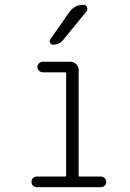

<svg xmlns="http://www.w3.org/2000/svg" viewBox="-20 -775 540 795"><path d="M131.8 0Q123 0 116.7 -6.3Q110.4 -12.7 110.4 -22Q110.4 -31.2 116.7 -37.6Q123 -43.9 131.8 -43.9H250Q253.9 -43.9 253.9 -48.8V-470.7Q253.9 -475.6 250 -475.6H157.2Q148.4 -475.6 141.6 -482.4Q134.8 -489.3 134.8 -498Q134.8 -506.8 141.6 -513.2Q148.4 -519.5 157.2 -519.5H269.5Q284.2 -519.5 294.9 -509.8Q305.7 -500 305.7 -485.4V-48.8Q305.7 -43.9 309.6 -43.9H398.4Q407.2 -43.9 413.6 -37.6Q419.9 -31.2 419.9 -22Q419.9 -12.7 413.6 -6.3Q407.2 0 398.4 0ZM324.2 -754.9H326.2Q335.9 -754.9 340.3 -745.6Q344.7 -736.3 337.9 -727.5L242.2 -610.4Q227.5 -590.8 200.2 -589.8Q192.4 -589.8 187.5 -597.7Q182.6 -605.5 188.5 -612.3L267.6 -725.6Q289.1 -754.9 324.2 -754.9Z"/></svg>

Font: Rounded-L Mgen+ 1m light
Style: Regular
Weight: 200
Designer: [Source Han Sans]
Ryoko NISHIZUKA  (kana & ideographs); Paul D. Hunt (Latin, Greek & Cyrillic); Wenlong ZHANG  (bopomofo
Version: Version 1.059.20150602